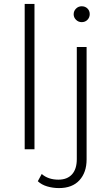

<svg xmlns="http://www.w3.org/2000/svg" viewBox="-20 -762 568 980"><path d="M106 0V-742H156V0ZM281 198Q250 198 221 189.5Q192 181 173 163L193 126Q226 155 278 155Q323 155 347.5 128Q372 101 372 50V-522H422V52Q422 118 385.5 158Q349 198 281 198ZM397 -649Q380 -649 368 -661Q356 -673 356 -689Q356 -706 368 -718Q380 -730 397 -730Q415 -730 426.5 -718.5Q438 -707 438 -690Q438 -673 426.5 -661Q415 -649 397 -649Z"/></svg>

Font: MOST Montserrat Light
Style: Regular
Weight: 300
Designer: Julieta Ulanovsky
Foundry: Julieta Ulanovsky
Version: Version 8.000;March 11, 2024;FontCreator 15.0.0.2926 64-bit